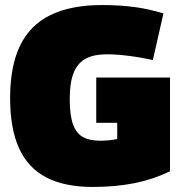

<svg xmlns="http://www.w3.org/2000/svg" viewBox="-20 -730 725 760"><path d="M20 -342Q20 -467 59 -548.5Q98 -630 179 -670Q260 -710 384 -710Q419 -710 451.5 -708Q484 -706 513.5 -702Q543 -698 571.5 -691.5Q600 -685 627 -677L585 -492Q537 -503 489 -509Q441 -515 403 -515Q350 -515 318 -497Q286 -479 271 -440.5Q256 -402 256 -338Q256 -274 269 -238Q282 -202 308.5 -187.5Q335 -173 376 -173Q396 -173 414 -175Q432 -177 444 -180V-244H361V-423H653V-52Q587 -20 512.5 -5Q438 10 347 10Q236 10 163.5 -27.5Q91 -65 55.5 -143Q20 -221 20 -342Z"/></svg>

Font: Georama ExtraCondensed Thin Black
Style: Regular
Weight: 900
Version: Version 1.001